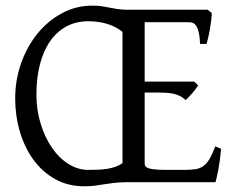

<svg xmlns="http://www.w3.org/2000/svg" viewBox="-20 -650 838 685"><path d="M294.9 -43.9Q314.5 -43.9 331.5 -44.7Q348.6 -45.4 363.5 -47.9Q378.4 -50.3 391.6 -54.9Q404.8 -59.6 417 -67.9V-536.6Q391.1 -556.6 360.4 -565.4Q329.6 -574.2 294.9 -574.2Q251.5 -574.2 217 -555.7Q182.6 -537.1 158.9 -503.2Q135.3 -469.2 122.6 -420.9Q109.9 -372.6 109.9 -313Q109.9 -258.3 124.8 -209.5Q139.6 -160.6 164.8 -123.8Q189.9 -86.9 223.6 -65.4Q257.3 -43.9 294.9 -43.9ZM769 -119.1Q765.1 -76.7 759 -45.4Q752.9 -14.2 749 0H429.7Q403.8 0.5 385.3 2.7Q366.7 4.9 350.6 7.6Q334.5 10.3 318.4 12.5Q302.2 14.6 280.8 14.6Q222.2 14.6 176.3 -11.2Q130.4 -37.1 98.9 -80.6Q67.4 -124 50.8 -180.7Q34.2 -237.3 34.2 -298.8Q34.2 -365.2 55.7 -425.3Q77.1 -485.4 114.3 -530.8Q151.4 -576.2 201.4 -603Q251.5 -629.9 309.1 -629.9Q328.6 -629.9 343 -627.7Q357.4 -625.5 370.6 -622.8Q383.8 -620.1 398.2 -617.9Q412.6 -615.7 432.1 -615.2H721.2L735.8 -603Q734.9 -590.3 733.2 -575.2Q731.4 -560.1 728.8 -544.9Q726.1 -529.8 722.9 -516.1Q719.7 -502.4 716.8 -493.2H693.8Q692.9 -515.6 689.9 -530.5Q687 -545.4 682.1 -554.4Q677.2 -563.5 670.2 -567.1Q663.1 -570.8 653.8 -570.8H496.1V-358.9H672.9L687 -345.2Q682.6 -338.4 676.8 -330.8Q670.9 -323.2 664.8 -316.2Q658.7 -309.1 652.8 -303Q647 -296.9 642.1 -293Q634.8 -300.3 626.2 -305.2Q617.7 -310.1 606.7 -313.5Q595.7 -316.9 580.6 -318.4Q565.4 -319.8 544.9 -319.8H496.1V-75.2Q496.1 -67.9 496.6 -62.3Q497.1 -56.6 503.9 -52.5Q510.7 -48.3 527.3 -46.1Q543.9 -43.9 576.2 -43.9H639.2Q661.6 -43.9 677.5 -46.4Q693.4 -48.8 705.3 -57.4Q717.3 -65.9 727.3 -82.5Q737.3 -99.1 748 -127.9Z"/></svg>

Font: Noto Serif Devanagari
Style: Bold
Weight: 700
Designer: Monotype Design Team
Foundry: Monotype Imaging Inc.
Version: Version 1.01